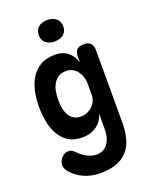

<svg xmlns="http://www.w3.org/2000/svg" viewBox="-187 -885 974 1242"><g transform="rotate(-20 300.0 -263.5)"><path d="M406 -105.3Q399.1 -80.2 385.6 -60Q372.2 -39.9 352.6 -25.7Q333.1 -11.5 308 -3.7Q282.9 4 253.4 4Q193.4 4 155.2 -22Q117 -48.1 94.9 -88.8Q72.9 -129.6 64.2 -179.5Q55.5 -229.4 55.5 -276.1Q55.5 -325.2 64.5 -375.2Q73.6 -425.3 97.3 -466.6Q121.1 -508 162.5 -534Q203.9 -560 269 -560Q319.1 -560 353.4 -533.1Q387.8 -506.1 402.5 -458.1V-494Q402.5 -527.5 417 -543.7Q431.5 -560 465 -560Q498.5 -560 513 -543.7Q527.5 -527.5 527.5 -494V0Q527.5 64.4 513.7 113.1Q499.8 161.7 470 194.7Q440.1 227.7 393.8 244.4Q347.5 261 283.6 261Q252.1 261 224.1 255.2Q196.1 249.4 171.3 238.3Q146.6 227.1 125.2 210.9Q103.9 194.7 85.7 173.5Q77 163.1 72.2 151.3Q67.5 139.5 67.5 127Q67.5 114.8 72.6 102.4Q77.7 89.9 86.8 79.6Q96 69.4 108.1 62.8Q120.3 56.3 134.8 56.3Q145.1 56.3 154.5 59.7Q163.9 63.2 171.6 71.5Q183.3 83.8 197.6 95.9Q212 108.1 228.1 117.6Q244.3 127.1 262.9 133.3Q281.6 139.5 301.9 139.5Q323.4 139.5 342.5 131.3Q361.6 123.1 375.6 105.6Q389.6 88.1 397.8 62Q406 36 406 0ZM289.7 -126.5Q313.9 -126.5 334.4 -135.2Q354.8 -143.9 369.9 -158.4Q385.1 -172.8 393.8 -192Q402.5 -211.1 402.5 -232.3V-315.3Q402.5 -337.9 395.2 -359.6Q388 -381.3 374.8 -398.5Q361.6 -415.7 342.2 -426.1Q322.9 -436.5 298.7 -436.5Q264.8 -436.5 243.3 -421.6Q221.8 -406.8 209.4 -383.8Q196.9 -360.9 192.2 -332.8Q187.5 -304.7 187.5 -277.2Q187.5 -250.1 191.9 -223.5Q196.2 -196.8 207.9 -175.1Q219.5 -153.4 239.4 -140Q259.3 -126.5 289.7 -126.5ZM297 -640.6Q258.4 -640.6 235.5 -660.4Q212.7 -680.3 212.7 -714.1Q212.7 -748.3 235.5 -768.3Q258.4 -788.2 297 -788.2Q335.6 -788.2 358.5 -768.3Q381.3 -748.3 381.3 -714.1Q381.3 -680.3 358.5 -660.4Q335.6 -640.6 297 -640.6Z"/></g></svg>

Font: Maple Mono
Style: Regular
Weight: 400
Monospace: yes
Designer: subframe7536
Version: Version 7.300